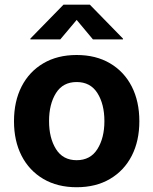

<svg xmlns="http://www.w3.org/2000/svg" viewBox="-20 -787 653 818"><path d="M306.6 10.7Q224.6 10.7 164.6 -24.7Q104.5 -60.1 72 -123.3Q39.6 -186.5 39.6 -270.5Q39.6 -355 72 -418.5Q104.5 -481.9 164.6 -517.3Q224.6 -552.7 306.6 -552.7Q388.7 -552.7 448.7 -517.3Q508.8 -481.9 541.3 -418.5Q573.7 -355 573.7 -270.5Q573.7 -186.5 541.3 -123.3Q508.8 -60.1 448.7 -24.7Q388.7 10.7 306.6 10.7ZM306.6 -104.5Q365.2 -104.5 395 -151.9Q424.8 -199.2 424.8 -271Q424.8 -343.3 395 -390.4Q365.2 -437.5 306.6 -437.5Q248 -437.5 218.5 -390.4Q189 -343.3 189 -271Q189 -199.2 218.5 -151.9Q248 -104.5 306.6 -104.5ZM236.8 -619.1H109.4V-622.6L250.5 -767.1H362.8L503.9 -622.6V-619.1H376L306.6 -702.1Z"/></svg>

Font: Inter-Bold
Style: Bold
Weight: 700
Designer: Rasmus Andersson
Foundry: rsms
Version: Version 4.000;git-a52131595